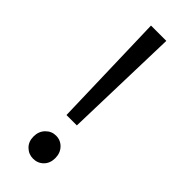

<svg xmlns="http://www.w3.org/2000/svg" viewBox="-250 -780 824 824"><g transform="rotate(45 161.5 -368.0)"><path d="M118 -645 115 -749H208L205 -645L193 -221H130ZM161 13Q134 13 114.5 -6Q95 -25 95 -56Q95 -87 114.5 -107Q134 -127 161 -127Q189 -127 208 -107Q227 -87 227 -56Q227 -25 208 -6Q189 13 161 13Z"/></g></svg>

Font: SpoqaHanSansJP-Regular
Style: Regular
Weight: 400
Designer: [Source Han Sans]
Ryoko NISHIZUKA  (kana & ideographs); Paul D. Hunt (Latin, Greek & Cyrillic); Wenlong ZHANG  (bopomofo
Foundry: Spoqa (http://bi.spoqa.com)
Version: Version 1.002.20150607